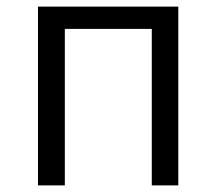

<svg xmlns="http://www.w3.org/2000/svg" viewBox="-20 -560 652 580"><path d="M94.7 0V-540H518.6V0H438.5V-472.7H175.8V0Z"/></svg>

Font: Gen Shin Gothic Normal
Style: Regular
Weight: 300
Designer: [Source Han Sans]
Ryoko NISHIZUKA  (kana & ideographs); Paul D. Hunt (Latin, Greek & Cyrillic); Wenlong ZHANG  (bopomofo
Version: Version 1.002.20150607